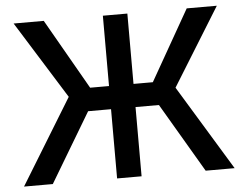

<svg xmlns="http://www.w3.org/2000/svg" viewBox="-51 -769 1057 831"><g transform="rotate(-5 478.0 -353.5)"><path d="M531.2 -401.4H615.2L789.1 -707H919.9L710.9 -369.1L935.5 0H809.6L632.8 -300.8H531.2V0H424.8V-300.8H325.2L145.5 0H20.5L247.1 -370.1L37.1 -707H168L342.8 -401.4H424.8V-707H531.2Z"/></g></svg>

Font: Pretendard GOV Medium
Style: Regular
Weight: 500
Designer: Base glyphs from Inter by Rasmus Andersson; Hangeul glyphs from Noto Sans CJK(Source Han Sans) by Jang Soo-young and Kan
Foundry: Kil Hyung-jin
Version: Version 1.309